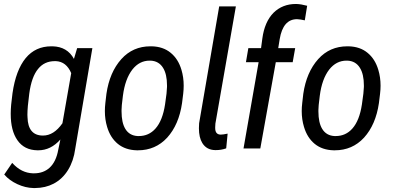

<svg xmlns="http://www.w3.org/2000/svg" viewBox="-20 -743 1971 961"><path d="M126.5 -274.4Q117.2 -205.6 117.2 -168.5Q117.2 -162.1 117.7 -156.2Q120.1 -65.9 192.9 -64.5Q193.8 -64.5 195.3 -64.5Q249.5 -64.5 292.5 -126L336.4 -377Q312 -434.6 259.8 -437Q256.8 -437 254.4 -437Q202.1 -437 170.9 -398.4Q137.7 -358.4 126.5 -274.4ZM108.9 -452.6Q157.7 -511.2 236.8 -511.2Q239.7 -511.2 243.2 -511.2Q316.9 -509.3 350.1 -448.2L365.7 -500.5L366.2 -502H367.2H440.4H442.4L441.9 -499.5L356.4 2.4Q348.6 62 320.8 107.4Q293 152.8 248.5 176.3Q207.5 197.8 155.8 198.2Q151.9 198.2 147.5 198.2Q106.9 197.3 66.9 178.7Q26.9 160.2 2 131.3L1 130.4L2 129.4L39.6 74.2L41 72.3L42.5 73.7Q86.9 122.6 144.5 124.5Q147.5 124.5 150.4 124.5Q197.3 124.5 228 96.7Q260.7 66.9 271.5 6.8L282.2 -44.9Q234.4 9.3 171.4 9.3Q169.4 9.3 167.5 9.3Q101.1 8.3 66.9 -41.5Q33.7 -89.4 33.7 -171.9Q33.7 -174.3 33.7 -176.3Q33.7 -212.9 42.5 -275.9Q59.1 -392.1 108.9 -452.6Z M595.2 -263.7 589.8 -217.8 588.4 -192.9Q588.4 -189 588.4 -185.1Q588.4 -128.9 607.4 -97.7Q627.9 -64 669.4 -62Q672.4 -62 674.8 -62Q725.1 -62 758.3 -99.6Q793.9 -139.6 806.2 -220.7L813.5 -274.9L815.9 -308.1Q815.9 -312 815.9 -315.4Q815.9 -372.1 795.9 -403.8Q774.9 -437.5 733.9 -439.5Q731.4 -439.5 729 -439.5Q677.7 -439.5 642.6 -395Q606 -347.7 595.2 -263.7ZM507.3 -227.1 512.7 -273.4Q528.3 -381.3 587.4 -447.3Q645 -511.2 732.9 -511.2Q735.8 -511.2 739.3 -511.2Q796.9 -509.8 834.5 -478.5Q872.1 -447.8 888.2 -393.6Q899.4 -356.4 899.4 -314Q899.4 -294.4 897 -273.9L891.1 -226.6Q875.5 -119.1 816.9 -54.2Q758.3 9.3 670.4 9.3Q667.5 9.3 664.6 9.3Q607.4 7.8 569.8 -22.9Q532.2 -53.7 516.1 -107.9Q504.9 -145 504.9 -187Q504.9 -206.5 507.3 -227.1Z M1077.1 -710.9H1160.6L1058.1 -124.5L1057.1 -106.4Q1057.1 -104 1057.1 -102.1Q1057.1 -69.8 1084 -69.3Q1084.5 -69.3 1085 -69.3Q1096.7 -69.3 1116.7 -73.7L1119.1 -74.2V-71.8L1112.3 -1.5L1111.8 -0.5L1110.8 0Q1086.9 8.3 1060.5 8.3Q1059.1 8.3 1057.6 8.3Q1014.2 7.8 992.7 -26.9Q975.6 -54.7 975.6 -101.1Q975.6 -112.8 976.6 -125.5V-126Z M1503.4 -641.6Q1484.9 -646 1466.8 -647Q1396.5 -647 1379.9 -546.9L1372.6 -502H1455.1H1457.5L1457 -499.5L1445.3 -433.6V-431.6H1443.4H1360.4L1283.2 -1.5L1282.7 0H1281.2H1201.2H1198.7L1199.2 -2L1274.4 -431.6H1212.9H1210.9L1211.4 -434.1L1222.7 -500.5L1223.1 -502H1224.6H1286.6L1293 -549.8Q1304.2 -633.8 1349.1 -679.2Q1394 -723.1 1460.9 -723.1Q1462.4 -723.1 1463.4 -723.1Q1487.8 -722.2 1516.1 -714.4L1517.6 -713.9L1517.1 -712.4L1505.9 -643.1L1505.4 -641.1Z M1580.6 -263.7 1575.2 -217.8 1573.7 -192.9Q1573.7 -189 1573.7 -185.1Q1573.7 -128.9 1592.8 -97.7Q1613.3 -64 1654.8 -62Q1657.7 -62 1660.2 -62Q1710.4 -62 1743.7 -99.6Q1779.3 -139.6 1791.5 -220.7L1798.8 -274.9L1801.3 -308.1Q1801.3 -312 1801.3 -315.4Q1801.3 -372.1 1781.2 -403.8Q1760.3 -437.5 1719.2 -439.5Q1716.8 -439.5 1714.4 -439.5Q1663.1 -439.5 1627.9 -395Q1591.3 -347.7 1580.6 -263.7ZM1492.7 -227.1 1498 -273.4Q1513.7 -381.3 1572.8 -447.3Q1630.4 -511.2 1718.3 -511.2Q1721.2 -511.2 1724.6 -511.2Q1782.2 -509.8 1819.8 -478.5Q1857.4 -447.8 1873.5 -393.6Q1884.8 -356.4 1884.8 -314Q1884.8 -294.4 1882.3 -273.9L1876.5 -226.6Q1860.8 -119.1 1802.2 -54.2Q1743.7 9.3 1655.8 9.3Q1652.8 9.3 1649.9 9.3Q1592.8 7.8 1555.2 -22.9Q1517.6 -53.7 1501.5 -107.9Q1490.2 -145 1490.2 -187Q1490.2 -206.5 1492.7 -227.1Z"/></svg>

Font: MAUL Condensed Italic
Style: Condenced Regular Italic
Weight: 400
Italic angle: -12°
Designer: MAUL
Version: Version 1.0; 2020; ttfautohint (v1.8.3)